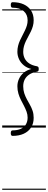

<svg xmlns="http://www.w3.org/2000/svg" viewBox="-20 -1160 437 1745"><path d="M94 75Q87 75 82.5 69.5Q78 64 78 50Q78 36 82.5 30.5Q87 25 94 25Q138 25 169 11Q200 -3 215.5 -29.5Q231 -56 231 -91Q231 -119 221.5 -145Q212 -171 198.5 -197Q185 -223 171 -250Q157 -277 147.5 -308.5Q138 -340 138 -376Q138 -411 152.5 -443Q167 -475 195.5 -499Q224 -523 265 -533Q224 -543 195.5 -567Q167 -591 152.5 -623Q138 -655 138 -689Q138 -718 144.5 -744Q151 -770 162 -793.5Q173 -817 185 -840Q197 -863 207.5 -885Q218 -907 224.5 -929Q231 -951 231 -975Q231 -1028 195.5 -1059Q160 -1090 94 -1090Q87 -1090 82.5 -1095.5Q78 -1101 78 -1115Q78 -1129 82.5 -1134.5Q87 -1140 94 -1140Q153 -1140 195.5 -1120.5Q238 -1101 262 -1064.5Q286 -1028 286 -976Q286 -948 279 -923Q272 -898 261 -875Q250 -852 238 -830.5Q226 -809 215.5 -787Q205 -765 198 -741Q191 -717 191 -689Q191 -655 205 -628Q219 -601 246.5 -583Q274 -565 315 -558Q323 -556 327.5 -551.5Q332 -547 332 -533Q332 -519 327.5 -514Q323 -509 315 -508Q274 -501 246.5 -483Q219 -465 205 -438Q191 -411 191 -376Q191 -341 200.5 -312.5Q210 -284 224 -258Q238 -232 252.5 -206.5Q267 -181 276.5 -152.5Q286 -124 286 -89Q286 -37 262 -0.5Q238 36 195.5 55.5Q153 75 94 75ZM0 555H397V565H0ZM0 -20H397V0H0ZM0 -505H397V-500H0ZM0 -1075H397V-1065H0Z"/></svg>

Font: Playwrite AR Guides
Style: Regular
Weight: 400
Designer: Veronika Burian, José Scaglione
Foundry: TypeTogether
Version: Version 1.003